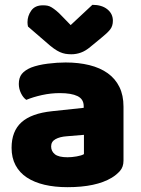

<svg xmlns="http://www.w3.org/2000/svg" viewBox="-20 -760 584 796"><path d="M260 -108Q277 -108 297.5 -111.5Q318 -115 328 -121V-201L256 -195Q228 -193 210 -183Q192 -173 192 -153Q192 -133 207.5 -120.5Q223 -108 260 -108ZM252 -501Q306 -501 350.5 -490Q395 -479 426.5 -456.5Q458 -434 475 -399.5Q492 -365 492 -318V-94Q492 -68 477.5 -51.5Q463 -35 443 -23Q378 16 260 16Q207 16 164.5 6Q122 -4 91.5 -24Q61 -44 44.5 -75Q28 -106 28 -147Q28 -216 69 -253Q110 -290 196 -299L327 -313V-320Q327 -349 301.5 -361.5Q276 -374 228 -374Q191 -374 154.5 -366Q118 -358 89 -346Q76 -355 67 -373.5Q58 -392 58 -412Q58 -438 70.5 -453.5Q83 -469 109 -480Q138 -491 177.5 -496Q217 -501 252 -501ZM273 -656 363 -740Q402 -740 425 -721.5Q448 -703 448 -674Q448 -652 436.5 -637.5Q425 -623 400 -603L355 -566Q335 -549 315.5 -542Q296 -535 276 -535Q262 -535 251 -537Q240 -539 228.5 -544Q217 -549 203 -559Q189 -569 170 -586L96 -650Q95 -655 94.5 -659Q94 -663 94 -668Q94 -694 109.5 -716Q125 -738 158 -738Q168 -738 176.5 -736.5Q185 -735 194 -729.5Q203 -724 214 -715Q225 -706 239 -691Z"/></svg>

Font: Baloo 2 ExtraBold
Style: Regular
Weight: 800
Designer: Sarang Kulkarni and Ek Type
Foundry: Ek Type
Version: Version 1.640;hotconv 1.0.111;makeotfexe 2.5.65597; ttfautoh